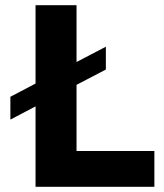

<svg xmlns="http://www.w3.org/2000/svg" viewBox="-20 -720 631 740"><path d="M275 -138H575V0H117V-310L20 -259V-347L117 -398V-700H275V-481L388 -540V-452L275 -393Z"/></svg>

Font: Argentum Sans SemiBold
Style: Regular
Weight: 600
Designer: Julieta Ulanovsky (Modified by Cristiano Sobral)
Foundry: Julieta Ulanovsky
Version: Version 5.001;November 22, 2018;FontCreator 11.5.0.2425 64-b